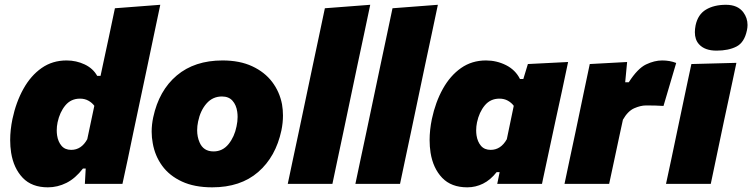

<svg xmlns="http://www.w3.org/2000/svg" viewBox="-20 -768 3142 802"><path d="M180 14.5Q113 14.5 75 -25.2Q37 -65 26.5 -130Q22.5 -156 22.5 -183Q22.5 -225 32 -271Q47 -341.5 77.8 -396.8Q108.5 -452 153.8 -483.8Q199 -515.5 258 -515.5Q298.5 -515.5 333.8 -498.8Q369 -482 386 -451H400L409 -493.5Q422 -553 434.5 -612.2Q447 -671.5 460 -733.5L649.5 -748Q637.5 -690 624 -627Q610.5 -563.5 596 -493.5L537 -215Q523.5 -151 513.5 -102Q503 -52.5 491.5 0H334.5L338 -64H326.5Q295 -23 257.8 -4.2Q220.5 14.5 180 14.5ZM277.5 -142Q320 -142 344.5 -186.5L374 -326Q364.5 -339 349.2 -347.5Q334 -356 314 -356Q276.5 -356 253 -327.8Q229.5 -299.5 220.5 -257Q217 -240 217 -223.5Q217 -213 218.5 -202.5Q222.5 -176 237 -159Q251.5 -142 277.5 -142Z M866.5 14.5Q792 14.5 739.8 -9.8Q687.5 -34 657.2 -75.8Q627 -117.5 618 -170Q613.5 -193.5 613.5 -218Q613.5 -247.5 620 -278Q644 -390 718.5 -452.8Q793 -515.5 909.5 -515.5Q981.5 -515.5 1033.5 -491.2Q1085.5 -467 1116.8 -425.8Q1148 -384.5 1158 -332.5Q1162 -309.5 1162 -285.5Q1162 -255 1155.5 -223.5Q1132 -113 1058.2 -49.2Q984.5 14.5 866.5 14.5ZM872 -135.5Q910 -135.5 934.8 -166.2Q959.5 -197 968 -240Q972.5 -260.5 972.5 -279.5Q972.5 -290.5 971 -301Q967 -329.5 951.2 -347.2Q935.5 -365 907 -365Q868.5 -365 842.8 -335.8Q817 -306.5 807.5 -260.5Q803.5 -241.5 803.5 -224Q803.5 -196.5 813.5 -173.5Q829.5 -135.5 872 -135.5Z M1182 0Q1193 -52.5 1203.5 -102Q1214 -151.5 1227.5 -214.5L1286 -492.5Q1299 -553.5 1311.5 -612.5Q1323.5 -671.5 1337 -733.5L1526.5 -748Q1514 -690 1501 -627Q1487.5 -563.5 1472.5 -493.5L1414 -215Q1400.5 -151 1390 -102Q1379.5 -52.5 1368.5 0Z M1464.5 0Q1475.5 -52.5 1486 -102Q1496.5 -151.5 1510 -214.5L1568.5 -492.5Q1581.5 -553.5 1594 -612.5Q1606 -671.5 1619.5 -733.5L1809 -748Q1796.5 -690 1783.5 -627Q1770 -563.5 1755 -493.5L1696.5 -215Q1683 -151 1672.5 -102Q1662 -52.5 1651 0Z M2057 0Q2058.5 -6 2059.5 -12L2067 -49H2054.5Q2028.5 -16 1997.5 -0.8Q1966.5 14.5 1932 14.5Q1865 14.5 1827 -25.2Q1789 -65 1778.5 -130Q1774.5 -156 1774.5 -183Q1774.5 -225 1784 -271Q1799 -341.5 1829.8 -396.8Q1860.5 -452 1905.8 -483.8Q1951 -515.5 2010 -515.5Q2054.5 -515.5 2093.8 -495.8Q2133 -476 2152 -438H2166L2185 -500.5L2353 -509Q2339.5 -446 2327 -386Q2314 -325.5 2300.5 -264.5L2248.5 -22Q2246 -11 2244 0ZM2029.5 -142Q2072 -142 2097 -186.5L2126 -326Q2116.5 -339 2101.2 -347.5Q2086 -356 2066 -356Q2028.5 -356 2005 -327.8Q1981.5 -299.5 1972.5 -257Q1969 -240 1969 -223.5Q1969 -213 1970.5 -202.5Q1974.5 -176 1989 -159Q2003.5 -142 2029.5 -142Z M2338 0Q2349 -52.5 2359.5 -102Q2370 -151 2383.5 -214.5L2394 -264.5Q2405.5 -321 2418 -379.5Q2430.5 -438 2443.5 -500.5L2599.5 -509L2591.5 -424.5H2606.5Q2643.5 -482 2678.5 -498.8Q2713.5 -515.5 2746 -515.5Q2778 -515.5 2804.5 -505L2751.5 -325.5Q2731.5 -327 2715 -327.2Q2698.5 -327.5 2678 -327.5Q2656 -327.5 2629.2 -315.8Q2602.5 -304 2582 -268L2568 -203.5Q2556.5 -149 2546.2 -101.2Q2536 -53.5 2524.5 0Z M2762 0Q2773 -52.5 2784 -102.5Q2794.5 -152 2807.5 -214.5L2818 -264.5Q2829 -317 2837.5 -357.2Q2846 -397.5 2853.2 -431.5Q2860.5 -465.5 2868 -500.5L3056 -505.5Q3048.5 -469.5 3041 -434.5Q3033.5 -399.5 3024.8 -358.8Q3016 -318 3004.5 -264.5L2994 -214.5Q2981 -152.5 2970.5 -102.5Q2960 -52.5 2949 0ZM2973 -556.5Q2923.5 -556.5 2899.5 -583.5Q2882.5 -602.5 2882.5 -633.5Q2882.5 -646.5 2885.5 -662Q2895 -707.5 2928.8 -727.8Q2962.5 -748 3012.5 -748Q3061.5 -748 3085 -716.5Q3102.5 -693 3102.5 -663.5Q3102.5 -653 3100 -641.5Q3089.5 -590.5 3056.2 -573.5Q3023 -556.5 2973 -556.5Z"/></svg>

Font: Heraclito ExtraBold
Style: Italic
Weight: 800
Italic angle: -12°
Designer: Kostas Bartsokas (font) & Cristiano Sobral (main changes)
Foundry: Kostas Bartsokas (font) & Cristiano Sobral (main changes)
Version: Version 1.00;July 8, 2020;FontCreator 13.0.0.2655 64-bit